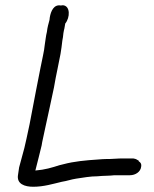

<svg xmlns="http://www.w3.org/2000/svg" viewBox="-20 -686 589 733"><path d="M49 -20C42 17 75 27 107 27C147 27 182 16 216 8C236 5 251 -1 271 -4C298 -8 325 -13 352 -13C364 -14 376 -15 386 -15C396 -15 406 -16 417 -17H476C497 -17 517 -30 519 -50C521 -59 517 -66 510 -70L509 -72V-74H507C503 -76 500 -79 494 -80H493C493 -80 492 -81 489 -81H451C440 -81 430 -81 419 -80L399 -79H388C378 -79 366 -78 353 -77C308 -74 263 -70 222 -59L210 -56H209C178 -46 152 -38 115 -35L116 -39C124 -69 131 -99 139 -131L141 -143C145 -161 149 -179 153 -199C164 -248 175 -301 186 -352C190 -377 195 -400 199 -420L211 -480C214 -497 216 -514 218 -531C220 -540 221 -548 222 -559L224 -570C227 -580 227 -587 229 -596C248 -619 249 -664 220 -666C217 -666 215 -665 212 -665C186 -670 174 -644 170 -619L169 -610C165 -595 161 -582 159 -564C155 -549 154 -533 151 -516C150 -503 147 -488 144 -473C139 -452 96 -230 93 -212C89 -192 85 -174 81 -156L73 -121C66 -95 59 -70 53 -47Z"/></svg>

Font: Scribbler
Style: BdIta
Weight: 700
Designer: Mew Too
Foundry: Cannot Into Space Fonts
Version: Version 1.001